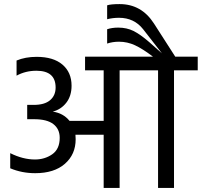

<svg xmlns="http://www.w3.org/2000/svg" viewBox="-20 -919 987 939"><path d="M837 -642H947V-575H831V0H753V-575H565V0H487V-260H349Q350 -253 350 -238Q350 -164 297.5 -118Q245 -72 152 -72Q87 -72 30 -96V-170Q92 -139 151 -139Q199 -139 235.5 -164.5Q272 -190 272 -245Q272 -288 241 -312Q210 -336 147 -336H113V-406H145Q198 -406 225 -429Q252 -452 252 -491Q252 -573 158 -573Q105 -573 61 -549V-623Q104 -641 159 -641Q241 -641 285.5 -603Q330 -565 330 -500Q330 -450 304.5 -417Q279 -384 238 -373Q289 -366 320 -328H487V-575H396V-642H728Q678 -680 640.5 -697.5Q603 -715 562 -715Q531 -715 504 -706V-776Q528 -784 558 -784Q600 -784 633 -767.5Q666 -751 710 -713L772 -658L680 -776Q636 -832 562 -832Q532 -832 504 -825V-893Q522 -899 565 -899Q672 -899 733 -804Z"/></svg>

Font: Hind
Style: Regular
Weight: 400
Designer: Manushi Parikh, Satya Rajpurohit
Foundry: Indian Type Foundry
Version: Version 2.000;PS 1.0;hotconv 1.0.79;makeotf.lib2.5.61930